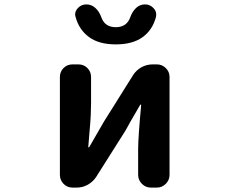

<svg xmlns="http://www.w3.org/2000/svg" viewBox="-20 -852 1040 872"><path d="M309.6 0Q285.2 0 268.6 -17.1Q252 -34.2 252 -57.6V-502Q252 -526.4 268.6 -543Q285.2 -559.6 309.6 -559.6H335.9Q360.4 -559.6 377 -543Q393.6 -526.4 393.6 -502V-382.8Q393.6 -358.4 392.1 -327.6Q390.6 -296.9 386.2 -249Q381.8 -201.2 380.9 -184.6Q380.9 -182.6 382.8 -182.6Q384.8 -182.6 385.7 -184.6Q447.3 -291 452.1 -299.8L585 -511.7Q599.6 -534.2 623 -546.9Q646.5 -559.6 673.8 -559.6H692.4Q715.8 -559.6 732.9 -543Q750 -526.4 750 -502V-57.6Q750 -34.2 732.9 -17.1Q715.8 0 692.4 0H665Q641.6 0 624.5 -17.1Q607.4 -34.2 607.4 -57.6V-175.8Q607.4 -225.6 621.1 -375Q621.1 -377 619.1 -377Q617.2 -377 616.2 -375Q566.4 -290 549.8 -258.8L417 -48.8Q402.3 -26.4 378.9 -13.2Q355.5 0 328.1 0ZM505.9 -650.4Q429.7 -650.4 384.3 -683.6Q338.9 -716.8 323.2 -775.4Q321.3 -781.2 321.3 -787.1Q321.3 -801.8 333 -814.5Q348.6 -832 372.1 -832Q395.5 -832 413.1 -815.9Q430.7 -799.8 439.5 -775.4Q455.1 -728.5 505.9 -728.5Q556.6 -728.5 572.3 -775.4Q581.1 -799.8 598.1 -815.9Q615.2 -832 638.7 -832Q662.1 -832 677.7 -814.5Q689.5 -801.8 689.5 -787.1Q689.5 -781.2 688.5 -775.4Q672.9 -715.8 627.4 -683.1Q582 -650.4 505.9 -650.4Z"/></svg>

Font: Gen Jyuu Gothic Monospace Bold
Style: Bold
Weight: 700
Designer: [Source Han Sans]
Ryoko NISHIZUKA  (kana & ideographs); Paul D. Hunt (Latin, Greek & Cyrillic); Wenlong ZHANG  (bopomofo
Version: Version 1.002.20150607